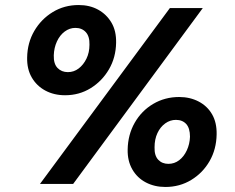

<svg xmlns="http://www.w3.org/2000/svg" viewBox="-20 -732 935 764"><path d="M139 0 656 -700H787L271 0ZM638 12Q595 12 560.5 -6Q526 -24 506.5 -58Q487 -92 488 -137Q489 -196 516 -243.5Q543 -291 589.5 -318.5Q636 -346 693 -346Q736 -346 770.5 -328Q805 -310 824 -277Q843 -244 842 -197Q841 -138 814 -91Q787 -44 741 -16Q695 12 638 12ZM239 -353Q195 -353 160.5 -371.5Q126 -390 106.5 -423.5Q87 -457 88 -503Q89 -562 116.5 -609Q144 -656 190 -684Q236 -712 293 -712Q337 -712 370.5 -693.5Q404 -675 423.5 -642Q443 -609 442 -562Q441 -503 413.5 -456Q386 -409 340.5 -381Q295 -353 239 -353ZM650 -80Q674 -80 693 -94.5Q712 -109 723.5 -134Q735 -159 736 -188Q736 -222 721 -238.5Q706 -255 680 -255Q657 -255 637.5 -241Q618 -227 606.5 -202.5Q595 -178 595 -146Q594 -113 609.5 -96.5Q625 -80 650 -80ZM250 -445Q274 -445 293 -459.5Q312 -474 324 -498.5Q336 -523 336 -554Q337 -587 321.5 -604Q306 -621 280 -621Q257 -621 237.5 -606.5Q218 -592 206.5 -567Q195 -542 194 -512Q193 -478 209 -461.5Q225 -445 250 -445Z"/></svg>

Font: DM Sans 20pt
Style: Bold Italic
Weight: 700
Italic angle: -10°
Version: Version 4.004;gftools[0.9.30]